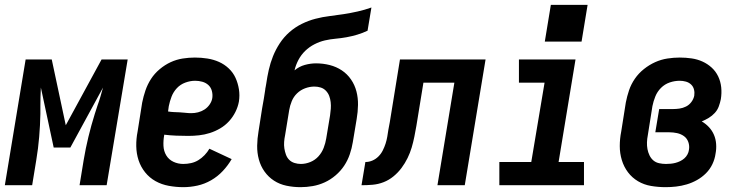

<svg xmlns="http://www.w3.org/2000/svg" viewBox="-37 -766 3057 794"><path d="M-17 0 69 -520H177L235 -248L383 -520H491L404 0H292L309 -104Q317 -152 328.5 -199.5Q340 -247 355 -295L366 -329Q373 -348 378.5 -367Q384 -386 389 -404L254 -156H185L132 -404Q131 -386 130.5 -367Q130 -348 130 -329V-295Q129 -247 125 -199.5Q121 -152 113 -104L96 0Z M721 8Q691 8 661 2.5Q631 -3 606 -17Q581 -31 563 -53.5Q545 -76 536 -103.5Q527 -131 526.5 -161.5Q526 -192 532 -222L551 -342Q556 -367 564.5 -392Q573 -417 587.5 -439.5Q602 -462 623.5 -480Q645 -498 669 -509Q693 -520 718.5 -524Q744 -528 769 -528Q795 -528 820.5 -524Q846 -520 868.5 -510Q891 -500 909 -483Q927 -466 937 -444Q947 -422 951 -397Q955 -372 951 -346Q947 -324 936.5 -303Q926 -282 910 -264.5Q894 -247 873.5 -235Q853 -223 831 -216Q809 -209 786.5 -206.5Q764 -204 742 -204Q717 -204 692 -205Q667 -206 642 -209V-207Q638 -185 639 -163Q640 -141 650.5 -123.5Q661 -106 680 -97Q699 -88 721 -88Q737 -88 753 -91.5Q769 -95 783 -103.5Q797 -112 809 -124.5Q821 -137 829 -151L921 -108Q906 -82 884.5 -59Q863 -36 836 -20.5Q809 -5 779.5 1.5Q750 8 721 8ZM754 -298Q768 -298 782 -301.5Q796 -305 808.5 -313Q821 -321 830 -334Q839 -347 841 -361Q843 -376 839 -390.5Q835 -405 824.5 -414.5Q814 -424 799.5 -428Q785 -432 770 -432Q750 -432 729.5 -424.5Q709 -417 694.5 -401.5Q680 -386 672.5 -366.5Q665 -347 661 -327L658 -305Q670 -303 682 -302.5Q694 -302 706 -301.5Q718 -301 730 -299.5Q742 -298 754 -298Z M1206 8Q1176 8 1147.5 2Q1119 -4 1096 -19Q1073 -34 1057 -56.5Q1041 -79 1033.5 -106.5Q1026 -134 1026.5 -163.5Q1027 -193 1032 -222L1047 -318Q1051 -338 1054 -357.5Q1057 -377 1060 -396V-398Q1061 -403 1062 -408.5Q1063 -414 1064 -420Q1068 -448 1074.5 -477Q1081 -506 1092 -533.5Q1103 -561 1120 -587Q1137 -613 1160.5 -633.5Q1184 -654 1211.5 -667.5Q1239 -681 1268 -688.5Q1297 -696 1326 -699.5Q1355 -703 1384 -707.5Q1413 -712 1442 -718.5Q1471 -725 1499 -735L1483 -639Q1462 -629 1440 -622.5Q1418 -616 1396 -612Q1374 -608 1351.5 -606Q1329 -604 1307 -599Q1285 -594 1263.5 -583Q1242 -572 1225 -555.5Q1208 -539 1197 -518Q1186 -497 1181 -475Q1200 -491 1223.5 -497.5Q1247 -504 1270 -504Q1299 -504 1326.5 -497Q1354 -490 1376.5 -475Q1399 -460 1414.5 -437.5Q1430 -415 1437 -388Q1444 -361 1443.5 -332Q1443 -303 1438 -274L1422 -178Q1418 -153 1409.5 -128Q1401 -103 1386.5 -81Q1372 -59 1351 -41Q1330 -23 1306 -12Q1282 -1 1256.5 3.5Q1231 8 1206 8ZM1207 -88Q1227 -88 1246.5 -96Q1266 -104 1280 -119.5Q1294 -135 1301.5 -154.5Q1309 -174 1312 -193L1328 -289Q1330 -303 1331 -316.5Q1332 -330 1330.5 -343.5Q1329 -357 1324.5 -369Q1320 -381 1311 -390.5Q1302 -400 1289.5 -404Q1277 -408 1263 -408Q1244 -408 1225 -401Q1206 -394 1191.5 -380Q1177 -366 1169.5 -347.5Q1162 -329 1159 -311L1142 -207Q1139 -193 1138 -179Q1137 -165 1139 -152Q1141 -139 1145.5 -126.5Q1150 -114 1159 -105Q1168 -96 1181 -92Q1194 -88 1207 -88Z M1458 0 1474 -96Q1489 -96 1503 -102Q1517 -108 1528 -119Q1539 -130 1546 -144Q1553 -158 1557.5 -172Q1562 -186 1564.5 -200.5Q1567 -215 1569 -229Q1571 -237 1572 -245Q1573 -253 1575 -261L1617 -520H1971L1885 0H1772L1842 -424H1714L1685 -246Q1681 -223 1676.5 -200.5Q1672 -178 1665.5 -156Q1659 -134 1648.5 -112.5Q1638 -91 1623.5 -71.5Q1609 -52 1590 -36.5Q1571 -21 1549 -12.5Q1527 -4 1504 -2Q1481 0 1458 0Z M2028 0V-96H2160L2215 -424H2109V-520H2343L2273 -96H2378V0ZM2368 -594H2216L2241 -746H2393Z M2716 8Q2685 8 2655.5 3Q2626 -2 2601.5 -16.5Q2577 -31 2560 -53.5Q2543 -76 2534.5 -104Q2526 -132 2526 -162Q2526 -192 2532 -222L2551 -342Q2556 -368 2564.5 -393Q2573 -418 2588.5 -440.5Q2604 -463 2626 -480.5Q2648 -498 2672.5 -509Q2697 -520 2723 -524Q2749 -528 2774 -528Q2799 -528 2823 -524.5Q2847 -521 2868 -511.5Q2889 -502 2906 -486.5Q2923 -471 2933 -450Q2943 -429 2945.5 -405Q2948 -381 2944 -356Q2941 -341 2935.5 -326Q2930 -311 2919 -299Q2908 -287 2894 -278.5Q2880 -270 2865 -264Q2882 -254 2895 -240Q2908 -226 2915.5 -208.5Q2923 -191 2924.5 -170.5Q2926 -150 2922 -130Q2919 -108 2909 -87Q2899 -66 2882.5 -49.5Q2866 -33 2845.5 -21.5Q2825 -10 2803 -3.5Q2781 3 2759 5.5Q2737 8 2716 8ZM2717 -88Q2727 -88 2737 -89Q2747 -90 2756.5 -92.5Q2766 -95 2775.5 -99.5Q2785 -104 2793 -111Q2801 -118 2806 -127.5Q2811 -137 2812 -146Q2815 -163 2809.5 -178.5Q2804 -194 2791.5 -203Q2779 -212 2763 -215.5Q2747 -219 2730 -219H2673L2689 -315H2746Q2759 -315 2773 -317Q2787 -319 2800 -325.5Q2813 -332 2822 -344Q2831 -356 2834 -370Q2836 -383 2833 -395.5Q2830 -408 2821 -416.5Q2812 -425 2799.5 -428.5Q2787 -432 2774 -432Q2774 -432 2774 -432Q2774 -432 2774 -432Q2753 -432 2732.5 -425Q2712 -418 2696.5 -402.5Q2681 -387 2673 -367Q2665 -347 2661 -327L2642 -207Q2639 -192 2638.5 -177.5Q2638 -163 2640.5 -149.5Q2643 -136 2649 -123.5Q2655 -111 2665 -102.5Q2675 -94 2689 -91Q2703 -88 2717 -88Z"/></svg>

Font: Iosevka SS04
Style: Bold Italic
Weight: 700
Italic angle: -9°
Monospace: yes
Designer: Belleve Invis
Foundry: Belleve Invis
Version: Version 19.0.0; ttfautohint (v1.8.4)